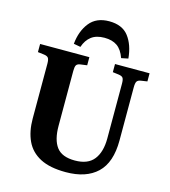

<svg xmlns="http://www.w3.org/2000/svg" viewBox="-137 -1064 1048 1186"><g transform="rotate(15 387.0 -471.0)"><path d="M394 14Q292 14 230 -18.5Q168 -51 140 -111Q112 -171 112 -253V-604Q112 -629 105.5 -639.5Q99 -650 78 -653L37 -658V-710H352V-658L308 -652Q290 -649 284 -638.5Q278 -628 278 -602V-251Q278 -162 312.5 -116Q347 -70 430 -70Q513 -70 551 -118.5Q589 -167 589 -254V-604Q589 -630 582.5 -640Q576 -650 555 -653L516 -658V-710H737V-658L697 -652Q678 -649 671.5 -638.5Q665 -628 665 -600V-261Q665 -120 594.5 -53Q524 14 394 14ZM414 -956Q498 -956 538.5 -903Q579 -850 587 -764L543 -755Q525 -806 493.5 -828Q462 -850 412 -850Q360 -850 328.5 -826Q297 -802 282 -757L238 -765Q246 -848 289 -902Q332 -956 414 -956Z"/></g></svg>

Font: Literata 36pt
Style: Bold
Weight: 700
Designer: Latin by Veronika Burian and Jose Scaglione. Greek by Irene Vlachou. Cyrillic by Vera Evstafieva.
Foundry: TypeTogether
Version: Version 3.002